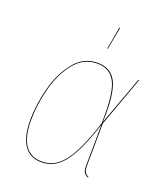

<svg xmlns="http://www.w3.org/2000/svg" viewBox="-135 -811 787 913"><g transform="rotate(20 259.0 -355.0)"><path d="M392 -315Q392 -286 391 -271L481 -517H485L393 -264L391 -61Q390 -31 396 -19.5Q402 -8 416 -2L415 2Q399 -5 392.5 -16Q386 -27 387 -60L389 -256Q357 -157 326 -99.5Q295 -42 260 -16.5Q225 9 180 9Q123 9 93 -34.5Q63 -78 63 -162Q63 -240 85 -324.5Q107 -409 154 -468Q201 -527 272 -527Q335 -527 363.5 -479.5Q392 -432 392 -315ZM67 -162Q67 -79 96 -37Q125 5 181 5Q225 5 259.5 -20.5Q294 -46 325 -105Q356 -164 388 -264V-310Q388 -428 360.5 -475.5Q333 -523 272 -523Q202 -523 156 -465Q110 -407 88.5 -323Q67 -239 67 -162ZM315 -719 294 -606H291L311 -719Z"/></g></svg>

Font: Fira Sans Condensed Four
Style: Italic
Weight: 100
Width: 3
Italic angle: -8°
Designer: bBox Type GmbH & Carrois Corporate GbR & Edenspiekermann AG
Foundry: bBox Type GmbH & Carrois Corporate GbR & Edenspiekermann AG
Version: Version 4.301